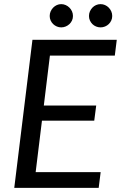

<svg xmlns="http://www.w3.org/2000/svg" viewBox="-20 -909 585 929"><path d="M221.5 -640 192 -398.5H445.5L436 -325H183L152.5 -76H467L457.5 0H49L137 -716.5H545L535.5 -640ZM333 -831.5Q333 -820 328.5 -810Q324 -800 316 -792.5Q308 -785 297.8 -780.8Q287.5 -776.5 276 -776.5Q265 -776.5 255 -780.8Q245 -785 237.2 -792.5Q229.5 -800 225 -810Q220.5 -820 220.5 -831.5Q220.5 -843.5 225 -853.8Q229.5 -864 237.2 -872Q245 -880 255 -884.5Q265 -889 276 -889Q287.5 -889 297.8 -884.5Q308 -880 316 -872Q324 -864 328.5 -853.8Q333 -843.5 333 -831.5ZM523 -831.5Q523 -820 518.5 -810Q514 -800 506.2 -792.5Q498.5 -785 488.2 -780.8Q478 -776.5 466.5 -776.5Q455 -776.5 444.8 -780.8Q434.5 -785 427 -792.5Q419.5 -800 415 -810Q410.5 -820 410.5 -831.5Q410.5 -843.5 415 -853.8Q419.5 -864 427 -872Q434.5 -880 444.8 -884.5Q455 -889 466.5 -889Q478 -889 488.2 -884.5Q498.5 -880 506.2 -872Q514 -864 518.5 -853.8Q523 -843.5 523 -831.5Z"/></svg>

Font: Lato 2
Style: Italic
Weight: 400
Italic angle: -7°
Designer: Lukasz Dziedzic with Adam Twardoch and Botio Nikoltchev
Foundry: tyPoland Lukasz Dziedzic
Version: Version 2.015; 2015-08-06; http://www.latofonts.com/